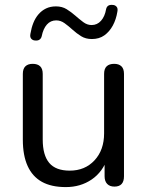

<svg xmlns="http://www.w3.org/2000/svg" viewBox="-20 -753 601 782"><path d="M248 9Q189 9 150.5 -12.5Q112 -34 92.5 -77Q73 -120 73 -184V-452Q73 -473 83.5 -483Q94 -493 113 -493Q133 -493 143.5 -483Q154 -473 154 -452V-185Q154 -121 180.5 -89.5Q207 -58 264 -58Q326 -58 365 -100Q404 -142 404 -210V-452Q404 -473 414.5 -483Q425 -493 445 -493Q464 -493 474.5 -483Q485 -473 485 -452V-35Q485 7 446 7Q427 7 416.5 -4Q406 -15 406 -35V-126L419 -112Q399 -53 353.5 -22Q308 9 248 9ZM124 -588Q114 -588 107.5 -595Q101 -602 104 -616Q108 -640 116 -660Q124 -680 137 -695Q150 -710 167.5 -718.5Q185 -727 208 -727Q233 -727 251.5 -715.5Q270 -704 286.5 -689.5Q303 -675 319 -663Q335 -651 353 -651Q376 -651 391.5 -668.5Q407 -686 412 -715Q414 -725 420.5 -729.5Q427 -734 438 -733Q448 -733 454.5 -726Q461 -719 458 -705Q453 -674 439.5 -649Q426 -624 405 -609Q384 -594 354 -594Q329 -594 310.5 -605.5Q292 -617 275.5 -632Q259 -647 243 -658.5Q227 -670 209 -670Q186 -670 171 -653Q156 -636 150 -606Q148 -597 141.5 -592Q135 -587 124 -588Z"/></svg>

Font: Nunito ExtraLight
Style: Regular
Weight: 400
Version: Version 3.602